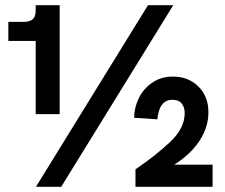

<svg xmlns="http://www.w3.org/2000/svg" viewBox="-20 -717 862 737"><path d="M117 -560H12V-633H71Q94 -633 105.5 -643Q117 -653 117 -678V-697H209V-279H117ZM548 -697H645L215 0H118ZM689 -283Q689 -305 677.5 -319.5Q666 -334 642 -334Q591 -334 584 -259L495 -265Q495 -303 512.5 -339.5Q530 -376 564 -399.5Q598 -423 644 -423Q703 -423 741.5 -385Q780 -347 780 -286Q780 -228 745.5 -176Q711 -124 649 -85H796V0H500V-67Q578 -120 633.5 -172.5Q689 -225 689 -283Z"/></svg>

Font: Hanken Grotesk ExtraBold
Style: Regular
Weight: 800
Designer: Alfredo Marco Pradil
Foundry: Hanken Design Co.
Version: Version 3.014